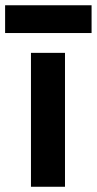

<svg xmlns="http://www.w3.org/2000/svg" viewBox="-42 -713 370 733"><path d="M-22.5 -586.9V-692.9H307.6V-586.9ZM76.2 0V-511.2H206.1V0Z"/></svg>

Font: Overpass
Style: Bold
Weight: 700
Designer: Delve Withrington
Foundry: Delve Fonts
Version: Version 1.001